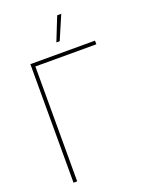

<svg xmlns="http://www.w3.org/2000/svg" viewBox="-171 -1023 850 1107"><g transform="rotate(-20 254.0 -469.5)"><path d="M478.5 -727.5V-705.1H104.5V0H82V-727.5ZM265.6 -793.9 323.7 -939.5H348.6L286.1 -793.9Z"/></g></svg>

Font: Inter Display Thin
Style: Regular
Weight: 100
Designer: Rasmus Andersson
Foundry: rsms
Version: Version 4.000;git-a52131595